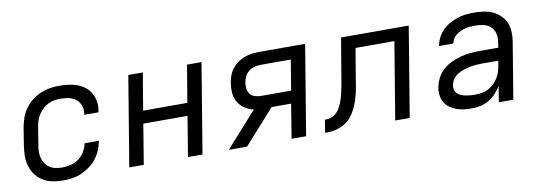

<svg xmlns="http://www.w3.org/2000/svg" viewBox="-47 -808 3094 1095"><g transform="rotate(-10 1500.0 -260.0)"><path d="M248 8Q217 8 187 2Q157 -4 132.5 -19Q108 -34 90.5 -57Q73 -80 64.5 -108.5Q56 -137 56.5 -168Q57 -199 62 -230L78 -330Q83 -357 92.5 -384Q102 -411 119 -435Q136 -459 159.5 -477.5Q183 -496 210 -507.5Q237 -519 264.5 -523.5Q292 -528 319 -528Q347 -528 373.5 -524.5Q400 -521 424 -512Q448 -503 468 -487Q488 -471 500 -449Q512 -427 516 -400.5Q520 -374 515 -347L514 -340H431L432 -344Q436 -369 428.5 -392Q421 -415 403 -429.5Q385 -444 361.5 -449Q338 -454 313 -454Q296 -454 277.5 -451Q259 -448 241.5 -439.5Q224 -431 210 -417.5Q196 -404 185 -387.5Q174 -371 168.5 -353.5Q163 -336 160 -318L144 -218Q140 -198 139.5 -179Q139 -160 143.5 -142Q148 -124 158 -109Q168 -94 183 -84Q198 -74 217 -70Q236 -66 255 -66Q280 -66 305 -72Q330 -78 351.5 -93.5Q373 -109 386.5 -132Q400 -155 405 -180H488Q483 -154 472.5 -128Q462 -102 444.5 -79.5Q427 -57 403.5 -39.5Q380 -22 354.5 -11Q329 0 302 4Q275 8 248 8Z M632 0 718 -520H802L766 -305H1022L1058 -520H1142L1056 0H972L1010 -232H754L716 0Z M1314 0H1208L1389 -202Q1361 -208 1337.5 -223.5Q1314 -239 1300 -262.5Q1286 -286 1283.5 -315Q1281 -344 1286 -374Q1289 -395 1296.5 -415.5Q1304 -436 1318 -454Q1332 -472 1350 -485Q1368 -498 1389 -506Q1410 -514 1431 -517Q1452 -520 1473 -520H1742L1656 0H1572L1604 -198H1491ZM1617 -271 1646 -446H1473Q1455 -446 1436.5 -441.5Q1418 -437 1403 -425.5Q1388 -414 1379.5 -397Q1371 -380 1368 -362Q1365 -344 1367.5 -326Q1370 -308 1380 -295Q1390 -282 1407.5 -276.5Q1425 -271 1443 -271Z M1766 0 1778 -74Q1794 -74 1810 -78.5Q1826 -83 1839.5 -93.5Q1853 -104 1862 -119Q1871 -134 1877.5 -149.5Q1884 -165 1888.5 -180.5Q1893 -196 1896.5 -212Q1900 -228 1903.5 -244Q1907 -260 1909 -276L1950 -520H2342L2256 0H2172L2246 -447H2021L1991 -268Q1988 -249 1985 -230Q1982 -211 1977.5 -192.5Q1973 -174 1967 -155Q1961 -136 1953 -118Q1945 -100 1934.5 -83Q1924 -66 1910 -51Q1896 -36 1878 -26Q1860 -16 1841 -10Q1822 -4 1803.5 -2Q1785 0 1766 0Z M2616 8Q2593 8 2570.5 5.5Q2548 3 2527.5 -4.5Q2507 -12 2489 -24.5Q2471 -37 2460 -55.5Q2449 -74 2446 -96.5Q2443 -119 2447 -142Q2452 -169 2465 -195.5Q2478 -222 2500.5 -242Q2523 -262 2550 -274.5Q2577 -287 2605 -294.5Q2633 -302 2661 -304.5Q2689 -307 2716 -307H2823L2828 -339Q2832 -364 2826.5 -388Q2821 -412 2804 -427.5Q2787 -443 2763.5 -448.5Q2740 -454 2715 -454Q2701 -454 2687 -453Q2673 -452 2658.5 -448.5Q2644 -445 2630.5 -439Q2617 -433 2605 -424Q2593 -415 2585 -402Q2577 -389 2575 -375H2492Q2496 -399 2507.5 -422Q2519 -445 2537.5 -463.5Q2556 -482 2578.5 -494.5Q2601 -507 2624.5 -515Q2648 -523 2672.5 -525.5Q2697 -528 2721 -528Q2749 -528 2777 -524Q2805 -520 2829 -509Q2853 -498 2872 -479.5Q2891 -461 2901.5 -436.5Q2912 -412 2913.5 -384Q2915 -356 2910 -327L2856 0H2772L2787 -92Q2774 -70 2755.5 -50Q2737 -30 2714 -16.5Q2691 -3 2666 2.5Q2641 8 2616 8ZM2649 -66Q2668 -66 2687 -69.5Q2706 -73 2723.5 -82Q2741 -91 2756 -105.5Q2771 -120 2781.5 -137Q2792 -154 2797.5 -172.5Q2803 -191 2806 -210L2810 -234H2715Q2697 -234 2679.5 -232.5Q2662 -231 2644 -227.5Q2626 -224 2608 -218Q2590 -212 2573 -201.5Q2556 -191 2545 -174.5Q2534 -158 2531 -140Q2529 -126 2532.5 -113.5Q2536 -101 2545.5 -92Q2555 -83 2568 -78Q2581 -73 2594 -70.5Q2607 -68 2621 -67Q2635 -66 2649 -66Z"/></g></svg>

Font: Iosevka Aile Oblique
Style: Regular
Weight: 400
Italic angle: -9°
Designer: Belleve Invis
Foundry: Belleve Invis
Version: Version 31.1.0; ttfautohint (v1.8.4)